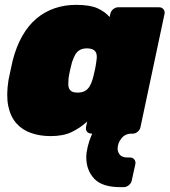

<svg xmlns="http://www.w3.org/2000/svg" viewBox="-20 -550 701 790"><path d="M475 220Q400 220 367.5 185Q335 150 335 97Q335 78 341 53Q347 28 357 5.5Q367 -17 377 -28L382 0H360Q345 0 338 -8Q331 -16 335 -33L339 -50Q309 -23 274.5 -6.5Q240 10 188 10Q145 10 108.5 -2.5Q72 -15 47.5 -42.5Q23 -70 14 -114Q5 -158 15 -221Q20 -244 23.5 -261Q27 -278 32 -300Q47 -359 72 -402.5Q97 -446 130.5 -474Q164 -502 205 -516Q246 -530 293 -530Q350 -530 381 -516Q412 -502 431 -480L434 -493Q436 -504 445.5 -512Q455 -520 466 -520H635Q646 -520 652.5 -512Q659 -504 657 -493L558 -27Q556 -16 546.5 -8Q537 0 526 0H520Q495 0 479.5 19.5Q464 39 464 62Q464 75 473 86.5Q482 98 505 98H515Q526 98 532.5 106Q539 114 537 125L522 193Q520 204 510 212Q500 220 489 220ZM299 -169Q318 -169 330 -176Q342 -183 349.5 -196Q357 -209 362 -227Q368 -250 371 -264.5Q374 -279 377 -301Q379 -313 378 -322.5Q377 -332 372.5 -338Q368 -344 359.5 -347.5Q351 -351 338 -351Q320 -351 308 -344Q296 -337 289 -324Q282 -311 276 -293Q272 -278 268 -260Q264 -242 262 -227Q261 -214 261 -203Q261 -192 265 -184.5Q269 -177 277 -173Q285 -169 299 -169Z"/></svg>

Font: Rubik Black
Style: Italic
Weight: 900
Italic angle: -12°
Designer: Hubert and Fischer
Foundry: Hubert and Fischer
Version: Version 2.300;gftools[0.9.30]